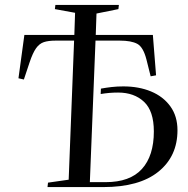

<svg xmlns="http://www.w3.org/2000/svg" viewBox="-20 -760 763 780"><path d="M281 -595H206Q177 -595 158.5 -589Q140 -583 126.5 -564Q113 -545 100 -506L77 -437L55 -442L79 -618H282L285 -708L203 -723L205 -740H463L461 -723L372 -705L369 -618H601L614 -454L592 -450L575 -518Q562 -569 537.5 -582Q513 -595 467 -595H368L345 -20H409Q508 -20 556.5 -73.5Q605 -127 605 -226Q605 -309 565 -346.5Q525 -384 460 -384Q441 -384 424 -382.5Q407 -381 389 -378L390 -400Q412 -404 434 -406.5Q456 -409 481 -409Q544 -409 593.5 -388.5Q643 -368 672 -328Q701 -288 701 -231Q701 -125 623.5 -62.5Q546 0 400 0H173L175 -18L259 -30Z"/></svg>

Font: Literata 72pt
Style: Italic
Weight: 400
Italic angle: -2°
Designer: Latin by Veronika Burian and Jose Scaglione. Greek by Irene Vlachou. Cyrillic by Vera Evstafieva
Foundry: TypeTogether
Version: Version 3.002